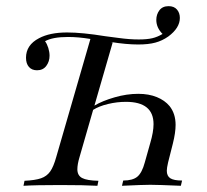

<svg xmlns="http://www.w3.org/2000/svg" viewBox="-20 -598 665 618"><path d="M516.9 -48.4Q516.9 -31.5 528.2 -24.2Q539.5 -16.9 566.1 -16.9L562.1 0Q487.9 -3.2 463.7 -3.2Q440.3 -3.2 372.6 0L376.6 -16.9Q407.3 -16.9 422.2 -29.4Q437.1 -41.9 446 -75L463.7 -137.9Q474.2 -173.4 474.2 -198.4Q474.2 -270.2 385.5 -270.2Q356.5 -270.2 327.8 -263.3Q299.2 -256.5 279.8 -244.4L236.3 -93.5Q229 -69.4 229 -53.2Q229 -33.1 244.4 -25Q259.7 -16.9 296.8 -16.1L293.5 0Q251.6 -2.4 173.4 -2.4Q94.4 -2.4 55.6 0L58.9 -16.1Q93.5 -17.7 112.1 -24.2Q130.6 -30.6 141.5 -46Q152.4 -61.3 161.3 -93.5L271 -472.6Q232.3 -479 199.2 -479Q149.2 -479 125 -465.3Q131.5 -456.5 135.5 -443.5Q139.5 -430.6 139.5 -418.5Q139.5 -400 129 -385.9Q118.5 -371.8 99.2 -371.8Q82.3 -371.8 73 -382.7Q63.7 -393.5 63.7 -412.1Q63.7 -453.2 105.6 -475Q140.3 -493.5 196 -493.5Q244.4 -493.5 318.5 -481.5Q327.4 -480.6 362.1 -475.8Q396.8 -471 426.6 -471Q453.2 -471 470.2 -475Q487.1 -479 503.2 -488.7Q483.1 -508.9 483.1 -533.9Q483.1 -551.6 493.1 -564.9Q503.2 -578.2 522.6 -578.2Q540.3 -578.2 549.6 -567.3Q558.9 -556.5 558.9 -540.3Q558.9 -508.1 521.8 -480.6Q502.4 -466.9 480.2 -460.9Q458.1 -454.8 425 -454.8Q386.3 -454.8 336.3 -462.9L342.7 -461.3L283.9 -258.1Q309.7 -273.4 348.8 -284.7Q387.9 -296 425 -296Q458.9 -296 484.7 -285.5Q510.5 -275 525.8 -256.5Q545.2 -232.3 545.2 -196Q545.2 -171 536.3 -135.5L521 -75Q516.9 -57.3 516.9 -48.4Z"/></svg>

Font: Playfair Display SC
Style: Italic
Weight: 400
Italic angle: -14°
Designer: Claus Eggers Sørensen
Foundry: Claus Eggers Sørensen
Version: Version 1.202; ttfautohint (v1.6)